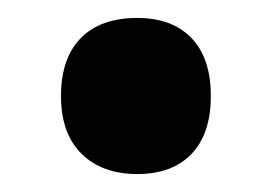

<svg xmlns="http://www.w3.org/2000/svg" viewBox="-20 -183 303 214"><path d="M48 -76Q48 -118 70 -140.5Q92 -163 133 -163Q172 -163 193.5 -140.5Q215 -118 215 -76Q215 -34 193.5 -11.5Q172 11 133 11Q94 11 71 -11.5Q48 -34 48 -76Z"/></svg>

Font: Noto Sans Lao Looped ExtraCondensed ExtraBold
Style: Regular
Weight: 800
Width: 2
Designer: Mark Frömberg, Ben Mitchell
Foundry: The Fontpad Ltd
Version: Version 1.002; ttfautohint (v1.8.4.7-5d5b)